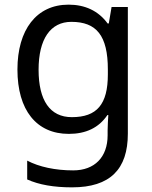

<svg xmlns="http://www.w3.org/2000/svg" viewBox="-20 -566 655 826"><path d="M275 -546C137 -546 55 -438 55 -267C55 -92 137 10 276 10C349 10 405 -16 442 -71H446C445 -59 443 -21 443 -5V16C443 110 387 167 295 167C218 167 148 152 97 125V206C148 229 212 240 290 240C454 240 530 162 530 9V-536H460L448 -465H443C403 -520 345 -546 275 -546ZM287 -472C395 -472 444 -413 444 -267V-246C444 -117 397 -62 289 -62C195 -62 146 -134 146 -266C146 -398 197 -472 287 -472Z"/></svg>

Font: Noto Sans Brahmi
Style: Regular
Weight: 400
Designer: Monotype Design Team
Foundry: Monotype Imaging Inc.
Version: Version 2.004